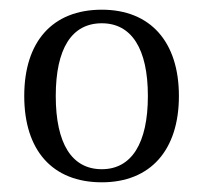

<svg xmlns="http://www.w3.org/2000/svg" viewBox="-20 -734 420 396"><path d="M190 -358C290 -358 349 -424 349 -536C349 -648 290 -714 190 -714C88 -714 30 -648 30 -536C30 -424 88 -358 190 -358ZM190 -385C128 -385 95 -438 95 -536C95 -634 128 -686 190 -686C251 -686 285 -634 285 -536C285 -438 251 -385 190 -385Z"/></svg>

Font: Arima Koshi
Style: Regular
Weight: 400
Designer: Joana Correia and Natanael Gama
Foundry: NDISCOVER
Version: Version 1.019;PS 001.019;hotconv 1.0.88;makeotf.lib2.5.64775